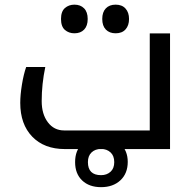

<svg xmlns="http://www.w3.org/2000/svg" viewBox="-20 -625 818 805"><path d="M252 0Q165.5 0 115.2 -52Q64.9 -104 64.9 -193.8Q64.9 -227.1 72 -270.5Q79.1 -314 89.8 -344.2H169.9Q154.8 -272 154.8 -201.2Q154.8 -146.5 180.7 -112.3Q206.5 -78.1 249 -78.1H607.9V-484.9H692.9V0ZM292 -485.4Q268.6 -485.4 252.2 -499.5Q235.8 -513.7 235.8 -545.4Q235.8 -577.1 252.2 -591.3Q268.6 -605.5 292 -605.5Q317.4 -605.5 332.5 -590.1Q347.7 -574.7 347.7 -545.4Q347.7 -516.6 332.8 -501Q317.9 -485.4 292 -485.4ZM464.8 -485.4Q439 -485.4 423.8 -501Q408.7 -516.6 408.7 -545.4Q408.7 -574.2 423.6 -589.8Q438.5 -605.5 464.8 -605.5Q491.7 -605.5 506.3 -589.1Q521 -572.8 521 -545.4Q521 -518.1 506.3 -501.7Q491.7 -485.4 464.8 -485.4ZM403.8 159.7Q354 159.7 324.5 131.6Q294.9 103.5 294.9 54.7Q294.9 5.4 324.7 -22.5Q354.5 -50.3 403.8 -50.3Q454.1 -50.3 484.9 -21.7Q515.6 6.8 515.6 53.7Q515.6 102.1 484.9 130.9Q454.1 159.7 403.8 159.7ZM403.8 109.4Q427.7 109.4 443.4 95.2Q459 81.1 459 54.7Q459 28.3 443.4 13.9Q427.7 -0.5 403.8 -0.5Q379.4 -0.5 364 13.9Q348.6 28.3 348.6 54.7Q348.6 109.4 403.8 109.4Z"/></svg>

Font: Droid Arabic Kufi
Style: Regular
Weight: 400
Designer: Pascal Zoghbi
Foundry: Irfont.ir
Version: Version 1.00 February 28, 2013, initial release